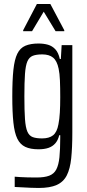

<svg xmlns="http://www.w3.org/2000/svg" viewBox="-20 -734 433 953"><path d="M172 199Q152 199 132 198Q112 197 92.5 196Q73 195 53 194V143Q65 144 81 145Q97 146 117.5 146.5Q138 147 161 147Q201 147 224.5 138Q248 129 259.5 107Q271 85 275 46.5Q279 8 279 -52V-63H274Q268 -38 254.5 -22.5Q241 -7 220.5 0Q200 7 171 7Q131 7 105.5 -5Q80 -17 66 -45.5Q52 -74 46.5 -125.5Q41 -177 41 -255Q41 -336 46.5 -387.5Q52 -439 66 -467.5Q80 -496 106 -507Q132 -518 171 -518Q197 -518 218 -512Q239 -506 254.5 -489.5Q270 -473 277 -441H282L286 -510H339V-76Q339 -1 333.5 51.5Q328 104 311.5 136.5Q295 169 261.5 184Q228 199 172 199ZM189 -47Q224 -47 243.5 -62.5Q263 -78 270 -117Q275 -142 277 -175Q279 -208 279 -252Q279 -299 277.5 -334.5Q276 -370 271 -393Q263 -432 243.5 -448Q224 -464 190 -464Q160 -464 142.5 -457Q125 -450 116 -429.5Q107 -409 104 -367Q101 -325 101 -255Q101 -185 104 -143Q107 -101 116 -80.5Q125 -60 142.5 -53.5Q160 -47 189 -47ZM95 -579V-584L163 -714H230L299 -584V-579H256L197 -676L139 -579Z"/></svg>

Font: Saira ExtraCondensed
Style: Regular
Weight: 400
Width: 2
Designer: Hector Gatti with collaboration of the Omnibus-Type team
Foundry: Omnibus-Type
Version: Version 1.101